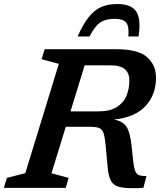

<svg xmlns="http://www.w3.org/2000/svg" viewBox="-42 -958 836 979"><path d="M220.5 -74.5 308 -51 293 0H-22.5L-7 -51L87 -75L258 -632.5L170 -656L186 -707H552.5Q662.5 -707 708 -666.5Q753.5 -626 753.5 -562Q753.5 -475 700 -417.2Q646.5 -359.5 539 -348.5Q586.5 -339.5 604.2 -309.8Q622 -280 628.5 -217.5L637.5 -133.5Q641.5 -100 648.2 -84.2Q655 -68.5 668.5 -64.2Q682 -60 705 -60L689 0Q614.5 4 577 -2.5Q539.5 -9 525 -33.8Q510.5 -58.5 506.5 -109L497.5 -208Q493.5 -254 487 -276Q480.5 -298 464.8 -304.8Q449 -311.5 417.5 -311.5H293.5ZM458 -390Q518 -390 553 -411.8Q588 -433.5 602.8 -469.2Q617.5 -505 617.5 -547.5Q617.5 -585.5 594.5 -605.2Q571.5 -625 520 -625H389.5L317.5 -390ZM541 -862Q496.5 -862 468.8 -843Q441 -824 414.5 -772H353.5Q382 -835.5 411 -871.5Q440 -907.5 474.5 -922.5Q509 -937.5 555 -937.5Q628.5 -937.5 653.2 -898.5Q678 -859.5 664.5 -772H612.5Q617 -824 601.2 -843Q585.5 -862 541 -862Z"/></svg>

Font: Newsreader 6pt Medium
Style: Italic
Weight: 500
Italic angle: -17°
Designer: Hugues Gentile
Foundry: Production Type
Version: Version 1.003; ttfautohint (v1.8.3)